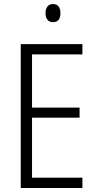

<svg xmlns="http://www.w3.org/2000/svg" viewBox="-20 -933 480 953"><path d="M389 0H83V-714H389V-663H139V-399H375V-349H139V-51H389ZM243 -913Q262 -913 271 -900.5Q280 -888 280 -868Q280 -823 243 -823Q225 -823 215.5 -835Q206 -847 206 -868Q206 -888 215.5 -900.5Q225 -913 243 -913Z"/></svg>

Font: Noto Sans Lao UI Cond Light
Style: Regular
Weight: 300
Width: 3
Designer: Monotype Design Team
Foundry: Monotype Imaging Inc.
Version: Version 2.000; ttfautohint (v1.8.4.7-5d5b)